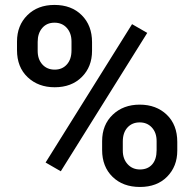

<svg xmlns="http://www.w3.org/2000/svg" viewBox="-20 -741 774 771"><path d="M48.3 -574.2Q48.3 -638.7 89.8 -679.9Q131.3 -721.2 198.7 -721.2Q267.1 -721.2 308.3 -679.9Q349.6 -638.7 349.6 -571.8V-536.6Q349.6 -472.7 308.3 -431.6Q267.1 -390.6 199.7 -390.6Q133.8 -390.6 91.1 -430.9Q48.3 -471.2 48.3 -539.6ZM131.3 -536.6Q131.3 -502.9 150.1 -482.2Q168.9 -461.4 199.7 -461.4Q230 -461.4 248.5 -482.2Q267.1 -502.9 267.1 -538.6V-574.2Q267.1 -607.9 248.3 -628.9Q229.5 -649.9 198.7 -649.9Q168 -649.9 149.7 -628.7Q131.3 -607.4 131.3 -572.8ZM390.1 -174.3Q390.1 -239.7 432.6 -280.3Q475.1 -320.8 541 -320.8Q607.4 -320.8 649.7 -280.3Q691.9 -239.7 691.9 -170.9V-136.2Q691.9 -72.8 651.1 -31.5Q610.4 9.8 542 9.8Q473.6 9.8 431.9 -31Q390.1 -71.8 390.1 -138.7ZM473.1 -136.2Q473.1 -103 492.4 -81.8Q511.7 -60.5 542 -60.5Q573.2 -60.5 591.1 -80.8Q608.9 -101.1 608.9 -137.7V-174.3Q608.9 -208.5 589.8 -229Q570.8 -249.5 541 -249.5Q510.7 -249.5 491.9 -229Q473.1 -208.5 473.1 -172.4ZM224.1 -53.2 163.1 -88.4 510.3 -644 571.3 -608.9Z"/></svg>

Font: RobotoDraft Medium
Style: Regular
Weight: 500
Version: Version 2.001152; 2014